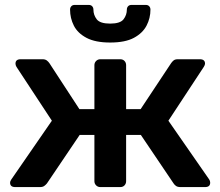

<svg xmlns="http://www.w3.org/2000/svg" viewBox="-20 -761 896 781"><path d="M42 0Q21 0 21 -18Q21 -24 26 -31L191 -270L47 -489Q43 -496 43 -502Q43 -520 64 -520H153Q164 -520 170.5 -515Q177 -510 181 -504L303 -317H364V-496Q364 -506 371 -513Q378 -520 388 -520H469Q480 -520 486.5 -513Q493 -506 493 -496V-317H552L676 -504Q680 -510 686 -515Q692 -520 703 -520H793Q814 -520 814 -502Q814 -497 809 -489L665 -270L831 -31Q835 -25 835 -18Q835 0 814 0H714Q702 0 695.5 -5Q689 -10 686 -15L553 -212H493V-24Q493 -14 486.5 -7Q480 0 469 0H388Q378 0 371 -7Q364 -14 364 -24V-212H304L171 -15Q167 -10 160.5 -5Q154 0 143 0ZM428 -588Q368 -588 332 -607Q296 -626 280.5 -656.5Q265 -687 265 -722Q265 -730 270 -735.5Q275 -741 284 -741H341Q350 -741 355 -735.5Q360 -730 360 -722Q360 -700 373.5 -682.5Q387 -665 428 -665Q469 -665 482.5 -682.5Q496 -700 496 -722Q496 -730 501 -735.5Q506 -741 515 -741H573Q582 -741 587 -735.5Q592 -730 592 -722Q592 -687 576 -656.5Q560 -626 524.5 -607Q489 -588 428 -588Z"/></svg>

Font: Rubik Medium
Style: Regular
Weight: 500
Designer: Hubert and Fischer
Foundry: Hubert and Fischer
Version: Version 2.300; ttfautohint (v1.8.4.7-5d5b);gftools[0.9.30]